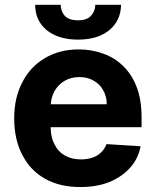

<svg xmlns="http://www.w3.org/2000/svg" viewBox="-20 -755 638 786"><path d="M308.6 10.7Q224.6 10.7 164.1 -23.4Q103.5 -57.6 71.3 -121.1Q38.1 -183.6 38.1 -270.5Q38.1 -354.5 71.3 -418Q103.5 -481.4 163.1 -516.6Q222.7 -552.7 302.7 -552.7Q356.4 -552.7 403.3 -535.2Q450.2 -518.6 485.4 -483.4Q520.5 -449.2 540 -397.5Q559.6 -344.7 559.6 -275.4Q559.6 -261.7 559.6 -234.4Q444.3 -234.4 98.6 -234.4Q98.6 -257.8 98.6 -328.1Q178.7 -328.1 417 -328.1Q417 -360.4 402.3 -385.7Q388.7 -411.1 363.3 -424.8Q338.9 -439.5 305.7 -439.5Q270.5 -439.5 244.1 -423.8Q217.8 -408.2 203.1 -381.8Q188.5 -355.5 187.5 -323.2Q187.5 -293 187.5 -233.4Q187.5 -193.4 203.1 -164.1Q217.8 -133.8 246.1 -118.2Q273.4 -102.5 311.5 -102.5Q336.9 -102.5 357.4 -109.4Q378.9 -116.2 393.6 -130.9Q408.2 -144.5 416 -165Q462.9 -162.1 555.7 -156.2Q545.9 -105.5 512.7 -68.4Q479.5 -31.2 427.7 -9.8Q376 10.7 308.6 10.7ZM370.1 -735.4Q396.5 -735.4 475.6 -735.4Q474.6 -670.9 427.7 -631.8Q379.9 -592.8 299.8 -592.8Q218.8 -592.8 170.9 -631.8Q124 -670.9 124 -735.4Q159.2 -735.4 228.5 -735.4Q228.5 -710.9 244.1 -691.4Q260.7 -671.9 299.8 -671.9Q336.9 -671.9 353.5 -691.4Q370.1 -710.9 370.1 -735.4Z"/></svg>

Font: DeepSea
Style: Bold
Weight: 700
Designer: Stem
Version: Version 3.019;git-0a5106e0b